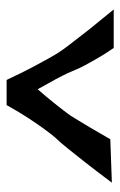

<svg xmlns="http://www.w3.org/2000/svg" viewBox="93 -856 377 604"><g transform="rotate(-90 282.0 -553.5)"><path d="M9.8 -390.6Q47.9 -441.4 74.7 -475.6Q101.6 -509.8 118.2 -530.3Q137.7 -554.7 151.4 -568.4Q163.1 -582 178.7 -603.5Q192.4 -622.1 211.4 -650.9Q230.5 -679.7 253.9 -721.7H333Q356.4 -671.9 374 -638.7Q391.6 -605.5 403.3 -585Q417 -560.5 426.8 -546.9Q436.5 -533.2 454.1 -510.7Q468.8 -491.2 493.2 -460.4Q517.6 -429.7 554.7 -384.8H433.6Q412.1 -416 399.4 -439Q386.7 -461.9 378.9 -475.6Q370.1 -492.2 366.2 -502Q362.3 -511.7 354.5 -529.3Q347.7 -543.9 335.4 -566.9Q323.2 -589.8 303.7 -624Q278.3 -594.7 262.7 -575.2Q247.1 -555.7 237.3 -543Q226.6 -528.3 220.7 -520.5Q215.8 -511.7 205.1 -495.1Q196.3 -481.4 182.1 -457Q168 -432.6 146.5 -395.5Z"/></g></svg>

Font: Irish Growler
Style: Regular
Weight: 400
Designer: Squid
Foundry: Font Diner, Inc DBA Sideshow
Version: Version 1.000